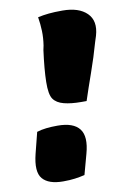

<svg xmlns="http://www.w3.org/2000/svg" viewBox="-83 -760 542 821"><g transform="rotate(-10 188.0 -350.0)"><path d="M282 -311H259Q215 -311 184 -319Q153 -327 139 -347Q125 -367 126 -421.5Q127 -476 138 -558L142 -577Q147 -610 146 -639.5Q145 -669 140 -700Q163 -705 187.5 -707.5Q212 -710 247 -710Q318 -710 353 -675.5Q388 -641 370 -579L362 -554Q344 -490 321.5 -426.5Q299 -363 282 -311ZM218 -1Q197 4 175 7Q153 10 124 10Q61 10 35 -20.5Q9 -51 28 -127L51 -218Q70 -224 92 -226.5Q114 -229 141 -229Q210 -229 236 -195Q262 -161 242 -89Z"/></g></svg>

Font: Recursive Sn Csl St Blk
Style: Italic
Weight: 900
Italic angle: -15°
Version: Version 1.079;hotconv 1.0.112;makeotfexe 2.5.65598; ttfautoh